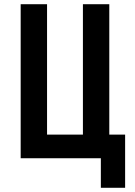

<svg xmlns="http://www.w3.org/2000/svg" viewBox="-20 -750 640 910"><path d="M458 140V0H78V-730H203V-112H373V-730H498V-112H573V140Z"/></svg>

Font: JetBrains Mono NL
Style: Bold
Weight: 700
Monospace: yes
Designer: Philipp Nurullin, Konstantin Bulenkov
Foundry: JetBrains
Version: Version 2.305; ttfautohint (v1.8.4.7-5d5b)